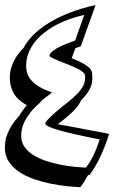

<svg xmlns="http://www.w3.org/2000/svg" viewBox="-29 -677 549 777"><path d="M297.9 -489.7Q292 -487.3 286.6 -485.6Q281.2 -483.9 275.9 -481.9L261.2 -441.4Q292 -429.2 308.8 -419.4Q325.7 -409.7 333.7 -400.9Q341.8 -392.1 343.3 -383.1Q344.7 -374 344.7 -362.3Q344.7 -336.4 333.7 -315.4Q322.8 -294.4 299.3 -271.5Q289.6 -248.5 267.1 -226.6Q244.6 -204.6 207 -175.8L207.5 -176.8Q206.5 -175.8 206.1 -175.5Q205.6 -175.3 204.6 -174.3Q228.5 -170.4 279.8 -160.6Q331.1 -150.9 412.6 -135.3Q395.5 -81.5 376.2 -41Q356.9 -0.5 333 31.7Q331.5 31.7 330.1 31.5Q328.6 31.2 327.6 31.2Q313.5 57.6 296.4 80.6Q272.5 79.6 240.5 76.2Q208.5 72.8 174.6 65.9Q140.6 59.1 107.7 47.6Q74.7 36.1 48.8 18.8Q22.9 1.5 6.8 -22.7Q-9.3 -46.9 -9.3 -79.1Q-9.3 -91.3 -7.1 -106Q-4.9 -120.6 1.7 -137Q8.3 -153.3 19.8 -171.4Q31.2 -189.5 49.3 -209Q54.7 -218.8 62.3 -229.2Q69.8 -239.7 79.6 -251Q41 -272.9 25.9 -300.5Q10.7 -328.1 10.7 -364.3Q10.7 -393.1 24.2 -423.6Q37.6 -454.1 66.4 -483.4Q80.1 -509.3 104.5 -534.2Q128.9 -559.1 164.8 -581.8Q200.7 -604.5 248.8 -623.8Q296.9 -643.1 357.9 -656.7ZM181.2 -303.2Q182.1 -303.2 182.6 -303Q183.1 -302.7 183.6 -302.7Q184.1 -302.7 184.1 -302.2ZM312 -616.7Q250 -602.5 205.3 -579.6Q160.6 -556.6 132.1 -529.1Q103.5 -501.5 90.1 -471.4Q76.7 -441.4 76.7 -413.1Q76.7 -395 81.8 -379.4Q86.9 -363.8 99.1 -350.3Q111.3 -336.9 131.3 -325.2Q151.4 -313.5 181.2 -303.2Q174.8 -296.9 168.5 -292.2Q162.1 -287.6 156 -283.2Q149.9 -278.8 143.8 -273.4Q137.7 -268.1 131.8 -260.7Q108.4 -240.2 93.5 -221.2Q78.6 -202.1 70.6 -185.5Q62.5 -168.9 59.6 -154.3Q56.6 -139.6 56.6 -127.9Q56.6 -102.1 70.3 -82.5Q84 -63 106.4 -49.1Q128.9 -35.2 157 -25.9Q185.1 -16.6 214.4 -10.7Q243.7 -4.9 271 -2.2Q298.3 0.5 318.8 1.5Q336.4 -22 349.9 -49.8Q363.3 -77.6 374.5 -112.8Q262.2 -134.8 208.3 -150.4Q154.3 -166 154.3 -176.8Q154.3 -189.5 225.6 -248V-247.6Q249.5 -266.1 266.4 -281Q283.2 -295.9 294.2 -309.3Q305.2 -322.8 310.3 -335.4Q315.4 -348.1 315.4 -362.3Q315.4 -369.6 314 -375.2Q312.5 -380.9 304.4 -387.2Q296.4 -393.6 279.8 -401.6Q263.2 -409.7 232.4 -421.4Q171.4 -444.8 171.4 -450.7Q171.4 -463.4 195.8 -478.5Q220.2 -493.7 274.9 -512.7Z"/></svg>

Font: XB Kayhan Sayeh
Style: Regular
Weight: 700
Designer: Behnam
Foundry: Irmug
Version: Version 7.300 2009